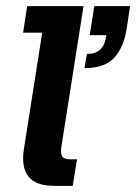

<svg xmlns="http://www.w3.org/2000/svg" viewBox="-20 -603 442 623"><path d="M155 0Q96 0 72 -30.5Q48 -61 58 -122L117 -497H55L68 -583H251L179 -126Q176 -105 182 -95.5Q188 -86 208 -86H230L216 0ZM254 -382 262 -428Q290 -428 305.5 -442.5Q321 -457 325 -489H271L286 -583H402L391 -510Q382 -451 351.5 -416.5Q321 -382 254 -382Z"/></svg>

Font: Rokkitt SemiBold
Style: Bold Italic
Weight: 700
Italic angle: -9°
Version: Version 3.103